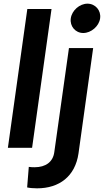

<svg xmlns="http://www.w3.org/2000/svg" viewBox="-20 -806 567 1047"><path d="M23 0H155L261 -757H129ZM128 216C140 219 161 221 182 221C304 221 390 155 408 31L488 -544H356L276 24C269 77 229 106 169 106C161 106 149 106 137 104ZM366 -706C360 -663 391 -626 434 -626C477 -626 520 -663 526 -706C532 -749 500 -786 457 -786C414 -786 372 -749 366 -706Z"/></svg>

Font: Mluvka Bold
Style: Italic
Weight: 700
Italic angle: -8°
Designer: Modified by Jiří Krblich, Original typeface by Gumpita Rahayu
Foundry: Gumpita Rahayu & Jiří Krblich
Version: Version 2.000;Glyphs 3.1.1 (3134)